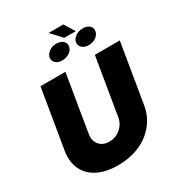

<svg xmlns="http://www.w3.org/2000/svg" viewBox="-233 -1162 1216 1316"><g transform="rotate(-30 375.0 -504.0)"><path d="M552.6 -727.3H750L672.6 -261.4Q659.4 -179.3 609.7 -117.9Q560 -56.5 483.5 -24Q407 8.5 313.9 8.5Q220.2 8.5 154.8 -24.1Q89.5 -56.8 60.4 -118.1Q31.2 -179.3 44.7 -261.4L122.2 -727.3H319.6L245 -278.4Q236.9 -227.6 264.4 -194.8Q291.9 -161.9 342.3 -161.9Q393.5 -161.9 431.6 -194.8Q469.8 -227.6 478 -278.4ZM483.7 -866.5Q488.3 -892 513.5 -909.1Q538.7 -926.1 570.3 -926.1Q604.4 -926.1 623 -908.7Q641.7 -891.3 637.1 -866.5Q633.2 -840.6 608.8 -823Q584.5 -805.4 550.4 -805.4Q518.5 -805.4 499.1 -822.8Q479.8 -840.2 483.7 -866.5ZM274.9 -866.5Q279.8 -891.3 304.3 -908.7Q328.8 -926.1 360.1 -926.1Q394.2 -926.1 413.5 -908.7Q432.9 -891.3 428.3 -866.5Q424.7 -840.2 399.3 -822.8Q373.9 -805.4 340.2 -805.4Q308.6 -805.4 289.8 -822.8Q271 -840.2 274.9 -866.5ZM469.5 -1015.6 520.6 -933.2H429.7L353 -1015.6Z"/></g></svg>

Font: Karasuma Gothic
Style: Italic
Weight: 900
Italic angle: -9.39999°
Designer: Rasmus Andersson / Ryoko Nishizuka
Foundry: Genbu
Version: Version 1.00